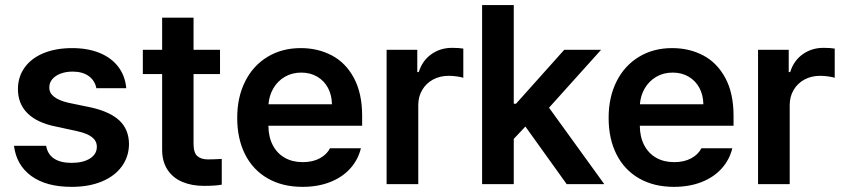

<svg xmlns="http://www.w3.org/2000/svg" viewBox="-20 -727 3330 758"><path d="M266.6 -444.3Q240.2 -444.3 219 -436.3Q197.8 -428.2 186 -413.8Q174.3 -399.4 174.8 -381.8Q173.3 -339.4 250 -321.3L339.8 -302.7Q415.5 -285.6 452.1 -250.5Q488.8 -215.3 489.3 -158.2Q488.8 -108.4 460.9 -70.1Q433.1 -31.7 382.1 -10.5Q331.1 10.7 262.7 10.7Q162.6 10.7 103.8 -32Q44.9 -74.7 35.2 -151.4H162.1Q168 -117.7 193.6 -100.8Q219.2 -84 262.7 -84Q307.6 -84 335 -101.1Q362.3 -118.2 362.3 -147.5Q362.3 -170.4 343.5 -185.3Q324.7 -200.2 285.2 -209L200.2 -227.5Q126.5 -242.2 88.6 -279.8Q50.8 -317.4 50.8 -375Q50.8 -423.3 77.1 -460.2Q103.5 -497.1 151.9 -517.1Q200.2 -537.1 264.6 -537.1Q327.1 -537.1 373.8 -517.8Q420.4 -498.5 447.3 -462.9Q474.1 -427.2 478.5 -378.9H360.4Q354.5 -409.2 330.1 -426.8Q305.7 -444.3 266.6 -444.3Z M848.6 -434.6H744.1V-159.2Q744.1 -124 759 -110.8Q773.9 -97.7 800.8 -97.7Q824.2 -97.7 855.5 -99.6V2Q831.1 6.8 785.2 6.8Q736.8 6.8 699.5 -9Q662.1 -24.9 640.9 -57.6Q619.6 -90.3 620.1 -138.7V-434.6H543.9V-530.3H620.1V-657.2H744.1V-530.3H848.6Z M916.5 -261.7Q916.5 -343.3 947.8 -405.5Q979 -467.8 1035.9 -502.4Q1092.8 -537.1 1167.5 -537.1Q1234.9 -537.1 1289.8 -508.3Q1344.7 -479.5 1377.2 -419.2Q1409.7 -358.9 1409.7 -269.5V-230.5H1039.6Q1040 -186 1057.1 -153.6Q1074.2 -121.1 1104.5 -104Q1134.8 -86.9 1175.3 -86.9Q1214.8 -86.9 1242.7 -102.1Q1270.5 -117.2 1282.7 -141.6H1404.8Q1393.6 -95.7 1362.3 -61.3Q1331.1 -26.9 1283 -8.1Q1234.9 10.7 1174.3 10.7Q1095.2 10.7 1036.9 -22.7Q978.5 -56.2 947.5 -117.7Q916.5 -179.2 916.5 -261.7ZM1290.5 -315.4Q1290 -351.6 1274.9 -379.9Q1259.8 -408.2 1232.4 -424.3Q1205.1 -440.4 1169.4 -440.4Q1132.8 -440.4 1104.2 -423.6Q1075.7 -406.7 1059.1 -378.2Q1042.5 -349.6 1040 -315.4Z M1506.3 -530.3H1627.4V-442.4H1633.3Q1647 -487.3 1682.6 -512.7Q1718.3 -538.1 1764.2 -538.1Q1791.5 -538.1 1809.1 -535.2V-419.9Q1800.8 -422.9 1783.7 -425.3Q1766.6 -427.7 1751.5 -427.7Q1717.3 -427.7 1689.9 -413.1Q1662.6 -398.4 1647 -372.1Q1631.3 -345.7 1631.3 -312.5V0H1506.3Z M1883.3 -707H2008.3V-317.4H2017.1L2207.5 -530.3H2353L2147.5 -301.8L2365.7 0H2217.3L2054.2 -227.5L2008.3 -178.7V0H1883.3Z M2382.8 -261.7Q2382.8 -343.3 2414.1 -405.5Q2445.3 -467.8 2502.2 -502.4Q2559.1 -537.1 2633.8 -537.1Q2701.2 -537.1 2756.1 -508.3Q2811 -479.5 2843.5 -419.2Q2876 -358.9 2876 -269.5V-230.5H2505.9Q2506.3 -186 2523.4 -153.6Q2540.5 -121.1 2570.8 -104Q2601.1 -86.9 2641.6 -86.9Q2681.2 -86.9 2709 -102.1Q2736.8 -117.2 2749 -141.6H2871.1Q2859.9 -95.7 2828.6 -61.3Q2797.4 -26.9 2749.3 -8.1Q2701.2 10.7 2640.6 10.7Q2561.5 10.7 2503.2 -22.7Q2444.8 -56.2 2413.8 -117.7Q2382.8 -179.2 2382.8 -261.7ZM2756.8 -315.4Q2756.3 -351.6 2741.2 -379.9Q2726.1 -408.2 2698.7 -424.3Q2671.4 -440.4 2635.7 -440.4Q2599.1 -440.4 2570.6 -423.6Q2542 -406.7 2525.4 -378.2Q2508.8 -349.6 2506.3 -315.4Z M2972.7 -530.3H3093.8V-442.4H3099.6Q3113.3 -487.3 3148.9 -512.7Q3184.6 -538.1 3230.5 -538.1Q3257.8 -538.1 3275.4 -535.2V-419.9Q3267.1 -422.9 3250 -425.3Q3232.9 -427.7 3217.8 -427.7Q3183.6 -427.7 3156.2 -413.1Q3128.9 -398.4 3113.3 -372.1Q3097.7 -345.7 3097.7 -312.5V0H2972.7Z"/></svg>

Font: Pretendard Std SemiBold
Style: Regular
Weight: 600
Designer: Base glyphs from Inter by Rasmus Andersson; Hangeul glyphs from Noto Sans CJK(Source Han Sans) by Jang Soo-young and Kan
Foundry: Kil Hyung-jin
Version: Version 1.309